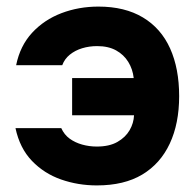

<svg xmlns="http://www.w3.org/2000/svg" viewBox="-20 -554 596 583"><path d="M274 9Q217 9 165.5 -9Q114 -27 77 -65.5Q40 -104 27 -165H166Q175 -145 191.5 -133Q208 -121 229.5 -115Q251 -109 274 -109Q312 -109 336.5 -123Q361 -137 373.5 -158.5Q386 -180 387 -204H199V-317H386Q383 -344 369.5 -366Q356 -388 332.5 -401Q309 -414 275 -414Q251 -414 229.5 -407.5Q208 -401 192 -388Q176 -375 169 -356H29Q41 -415 77.5 -454.5Q114 -494 166.5 -514Q219 -534 279 -534Q359 -534 414 -501Q469 -468 496.5 -407Q524 -346 524 -262Q524 -179 495.5 -118Q467 -57 412 -24Q357 9 274 9Z"/></svg>

Font: Onest
Style: Bold
Weight: 700
Designer: Dmitri Voloshin, Andrey Kudryavtsev
Foundry: Dmitri Voloshin, Andrey Kudryavtsev
Version: Version 1.000;gftools[0.9.33]